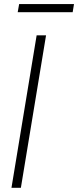

<svg xmlns="http://www.w3.org/2000/svg" viewBox="-20 -896 373 916"><path d="M199.7 -727.5 79.6 0H34.7L154.8 -727.5ZM333 -876.5 326.7 -837.9H64.5L71.3 -876.5Z"/></svg>

Font: Inter Display Extra Light
Style: Italic
Weight: 200
Italic angle: -9.39999°
Designer: Rasmus Andersson
Foundry: rsms
Version: Version 4.000;git-4fc901f